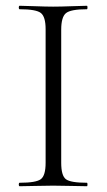

<svg xmlns="http://www.w3.org/2000/svg" viewBox="-20 -645 370 665"><path d="M192 -81Q192 -37 208 -24.5Q224 -12 281 -12Q283 -12 283 -6Q283 0 281 0Q267 0 228 -1Q189 -2 164 -2Q140 -2 101 -1Q62 0 48 0Q45 0 45 -6Q45 -12 48 -12Q105 -12 121.5 -24.5Q138 -37 138 -81V-544Q138 -587 121.5 -600Q105 -613 48 -613Q45 -613 45 -619Q45 -625 48 -625Q62 -625 101 -623.5Q140 -622 164 -622Q190 -622 229 -623.5Q268 -625 281 -625Q283 -625 283 -619Q283 -613 281 -613Q225 -613 208.5 -599.5Q192 -586 192 -542Z"/></svg>

Font: t
Style: Regular
Weight: 300
Designer: Christian Thalmann (Catharsis Fonts)
Version: Version 1.000;PS 002.000;hotconv 1.0.88;makeotf.lib2.5.64775